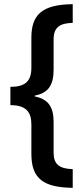

<svg xmlns="http://www.w3.org/2000/svg" viewBox="-20 -740 404 924"><path d="M330 164V74C263 72 238 49 238 -6V-153C238 -223 214 -263 147 -276V-280C213 -292 238 -331 238 -405V-550C238 -611 270 -628 330 -630V-720C181 -718 131 -669 131 -558V-414C131 -348 100 -322 30 -322V-234C104 -234 131 -202 131 -142V1C131 120 189 162 330 164Z"/></svg>

Font: Noto Sans Lao Looped ExtraCondensed SemiBold
Style: Regular
Weight: 600
Width: 2
Designer: Mark Frömberg, Ben Mitchell
Foundry: The Fontpad Ltd
Version: Version 1.002